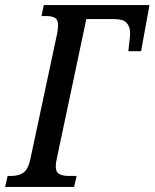

<svg xmlns="http://www.w3.org/2000/svg" viewBox="-54 -734 607 754"><path d="M-34 0 -24 -43H-11Q19 -43 37.5 -55.5Q56 -68 65 -108L171 -605Q174 -622 174 -635Q174 -657 161.5 -664Q149 -671 129 -671H109L118 -714H533L500 -533H450L455 -578Q456 -584 456.5 -591Q457 -598 457 -603Q457 -629 443.5 -644Q430 -659 395 -659H285L169 -111Q165 -95 165 -79Q165 -58 179 -50.5Q193 -43 216 -43H247L237 0Z"/></svg>

Font: Noto Serif ExtraCondensed Medium
Style: Italic
Weight: 500
Width: 2
Italic angle: -12°
Designer: Monotype Design Team
Foundry: Monotype Imaging Inc.
Version: Version 2.013; ttfautohint (v1.8.4.7-5d5b)